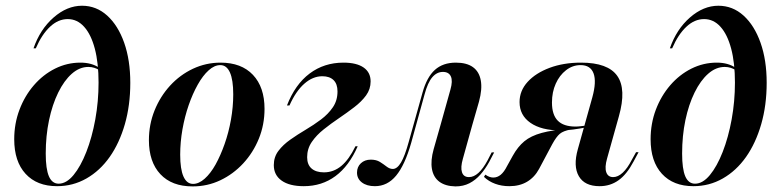

<svg xmlns="http://www.w3.org/2000/svg" viewBox="-20 -651 2777 683"><path d="M183.1 11.3Q111.3 11.3 71 -32.7Q30.6 -76.6 30.6 -155.6Q30.6 -211.3 49.2 -260.5Q67.7 -309.7 100.4 -347.6Q133.1 -385.5 175.8 -406.9Q218.5 -428.2 266.1 -428.2Q306.5 -428.2 333.1 -409.7V-401.6Q325.8 -406.5 315.7 -409.7Q305.6 -412.9 294.4 -412.9Q262.9 -412.9 235.5 -388.7Q208.1 -364.5 187.1 -321.8Q166.1 -279 154.4 -223.4Q142.7 -167.7 142.7 -104.8Q142.7 -50 154 -23.8Q165.3 2.4 188.7 2.4Q216.1 2.4 241.5 -28.2Q266.9 -58.9 287.1 -110.5Q307.3 -162.1 319 -226.2Q330.6 -290.3 330.6 -357.3Q330.6 -427.4 317.3 -477.8Q304 -528.2 279.4 -555.6Q254.8 -583.1 221 -583.1Q187.1 -583.1 158.1 -556Q129 -529 107.3 -479H99.2Q122.6 -546.8 170.6 -588.7Q218.5 -630.6 271.8 -630.6Q322.6 -630.6 361.3 -595.6Q400 -560.5 421.8 -498.8Q443.5 -437.1 443.5 -356.5Q443.5 -276.6 424.2 -209.3Q404.8 -141.9 370.2 -92.7Q335.5 -43.5 287.5 -16.1Q239.5 11.3 183.1 11.3Z M665.3 12.1Q591.1 12.1 550.4 -31.5Q509.7 -75 509.7 -152.4Q509.7 -208.1 529.8 -258.1Q550 -308.1 585.1 -346.4Q620.2 -384.7 666.5 -406.5Q712.9 -428.2 764.5 -428.2Q838.7 -428.2 879.8 -384.7Q921 -341.1 921 -263.7Q921 -207.3 900.8 -157.7Q880.6 -108.1 845.2 -69.8Q809.7 -31.5 763.7 -9.7Q717.7 12.1 665.3 12.1ZM666.9 3.2Q687.1 3.2 708.1 -15.3Q729 -33.9 746.8 -65.7Q764.5 -97.6 779 -138.7Q793.5 -179.8 801.6 -225.4Q809.7 -271 809.7 -315.3Q809.7 -366.9 798 -393.1Q786.3 -419.4 763.7 -419.4Q742.7 -419.4 722.2 -400.8Q701.6 -382.3 683.5 -350Q665.3 -317.7 651.2 -277Q637.1 -236.3 629 -190.7Q621 -145.2 621 -100.8Q621 -49.2 632.7 -23Q644.4 3.2 666.9 3.2Z M1060.5 11.3Q1009.7 11.3 981.9 -8.5Q954 -28.2 954 -63.7Q954 -92.7 970.6 -114.5Q987.1 -136.3 1012.9 -154.4Q1038.7 -172.6 1067.3 -189.5Q1096 -206.5 1121.8 -225.8Q1147.6 -245.2 1164.1 -269.4Q1180.6 -293.5 1180.6 -325.8Q1180.6 -352.4 1166.5 -366.1Q1152.4 -379.8 1126.6 -379.8Q1092.7 -379.8 1062.5 -353.2Q1032.3 -326.6 1009.7 -275.8H1000.8Q1029.8 -350.8 1081.5 -389.5Q1133.1 -428.2 1201.6 -428.2Q1248.4 -428.2 1273.4 -410.9Q1298.4 -393.5 1298.4 -361.3Q1298.4 -333.9 1282.3 -311.7Q1266.1 -289.5 1240.3 -269.8Q1214.5 -250 1185.9 -230.6Q1157.3 -211.3 1131.5 -190.7Q1105.6 -170.2 1089.1 -146Q1072.6 -121.8 1072.6 -91.9Q1072.6 -65.3 1088.3 -51.6Q1104 -37.9 1132.3 -37.9Q1166.9 -37.9 1194.4 -60.9Q1221.8 -83.9 1244.4 -130.6H1252.4Q1221.8 -60.5 1173.4 -24.6Q1125 11.3 1060.5 11.3Z M1313.7 11.3Q1284.7 11.3 1267.3 -2Q1250 -15.3 1250 -37.1Q1250 -57.3 1263.7 -70.2Q1277.4 -83.1 1299.2 -83.1Q1318.5 -83.1 1331.5 -75Q1344.4 -66.9 1355.2 -58.5Q1366.1 -50 1377.4 -50Q1392.7 -50 1406.5 -73Q1420.2 -96 1433.9 -146L1483.1 -321.8Q1498.4 -376.6 1527 -402.4Q1555.6 -428.2 1601.6 -428.2Q1640.3 -428.2 1662.5 -412.1Q1684.7 -396 1690.3 -364.9Q1696 -333.9 1683.9 -289.5L1660.5 -208.1H1547.6L1582.3 -332.3Q1591.1 -362.9 1583.9 -379Q1576.6 -395.2 1555.6 -395.2Q1533.9 -395.2 1517.7 -376.2Q1501.6 -357.3 1490.3 -315.3L1442.7 -142.7Q1420.2 -63.7 1389.1 -26.2Q1358.1 11.3 1313.7 11.3ZM1626.6 -86.3Q1617.7 -55.6 1623.4 -38.3Q1629 -21 1648.4 -21Q1665.3 -21 1681.9 -35.9Q1698.4 -50.8 1714.5 -80.6L1729 -108.9H1737.9L1720.2 -75Q1706.5 -50 1689.1 -30.2Q1671.8 -10.5 1650 0.8Q1628.2 12.1 1600 12.1Q1564.5 11.3 1543.1 -4.4Q1521.8 -20.2 1516.5 -50Q1511.3 -79.8 1522.6 -120.2L1547.6 -208.1H1660.5Z M2112.9 11.3Q2059.7 11.3 2039.1 -24.2Q2018.5 -59.7 2035.5 -120.2L2087.1 -304.8Q2102.4 -360.5 2091.5 -389.9Q2080.6 -419.4 2045.2 -419.4Q2016.9 -419.4 1993.5 -401.2Q1970.2 -383.1 1956.9 -353.2Q1943.5 -323.4 1943.5 -286.3Q1943.5 -242.7 1964.1 -221.8Q1984.7 -200.8 2027.4 -200.8Q2035.5 -200.8 2045.6 -202Q2055.6 -203.2 2068.5 -204.8L2067.7 -198.4Q2043.5 -193.5 2019 -190.3Q1994.4 -187.1 1973.4 -187.1Q1905.6 -187.1 1866.9 -214.1Q1828.2 -241.1 1828.2 -287.9Q1828.2 -328.2 1856.9 -359.7Q1885.5 -391.1 1935.1 -409.7Q1984.7 -428.2 2046.8 -428.2Q2142.7 -428.2 2175.8 -381Q2208.9 -333.9 2181.5 -237.1L2139.5 -87.1Q2130.6 -55.6 2136.7 -38.3Q2142.7 -21 2161.3 -21Q2178.2 -21 2195.2 -36.7Q2212.1 -52.4 2227.4 -82.3L2242.7 -109.7H2251.6L2233.9 -76.6Q2209.7 -30.6 2180.2 -9.7Q2150.8 11.3 2112.9 11.3ZM1791.9 11.3Q1764.5 11.3 1741.5 2.8Q1718.5 -5.6 1701.6 -21.8L1706.5 -29.8Q1721 -19.4 1734.7 -19.4Q1749.2 -19.4 1761.3 -29.4Q1773.4 -39.5 1783.9 -60.5L1804 -96.8Q1821.8 -129 1845.2 -148.4Q1868.5 -167.7 1906.9 -178.2Q1945.2 -188.7 2005.6 -192.7L2010.5 -190.3Q1983.9 -185.5 1971.4 -175Q1958.9 -164.5 1944.4 -137.9L1897.6 -50Q1881.5 -20.2 1854.8 -4.4Q1828.2 11.3 1791.9 11.3Z M2446.8 11.3Q2375 11.3 2334.7 -32.7Q2294.4 -76.6 2294.4 -155.6Q2294.4 -211.3 2312.9 -260.5Q2331.5 -309.7 2364.1 -347.6Q2396.8 -385.5 2439.5 -406.9Q2482.3 -428.2 2529.8 -428.2Q2570.2 -428.2 2596.8 -409.7V-401.6Q2589.5 -406.5 2579.4 -409.7Q2569.4 -412.9 2558.1 -412.9Q2526.6 -412.9 2499.2 -388.7Q2471.8 -364.5 2450.8 -321.8Q2429.8 -279 2418.1 -223.4Q2406.5 -167.7 2406.5 -104.8Q2406.5 -50 2417.7 -23.8Q2429 2.4 2452.4 2.4Q2479.8 2.4 2505.2 -28.2Q2530.6 -58.9 2550.8 -110.5Q2571 -162.1 2582.7 -226.2Q2594.4 -290.3 2594.4 -357.3Q2594.4 -427.4 2581 -477.8Q2567.7 -528.2 2543.1 -555.6Q2518.5 -583.1 2484.7 -583.1Q2450.8 -583.1 2421.8 -556Q2392.7 -529 2371 -479H2362.9Q2386.3 -546.8 2434.3 -588.7Q2482.3 -630.6 2535.5 -630.6Q2586.3 -630.6 2625 -595.6Q2663.7 -560.5 2685.5 -498.8Q2707.3 -437.1 2707.3 -356.5Q2707.3 -276.6 2687.9 -209.3Q2668.5 -141.9 2633.9 -92.7Q2599.2 -43.5 2551.2 -16.1Q2503.2 11.3 2446.8 11.3Z"/></svg>

Font: Playfair 144pt
Style: Bold Italic
Weight: 700
Italic angle: -15.6°
Designer: Claus Eggers Sørensen
Foundry: Claus Eggers Sørensen
Version: Version 2.203